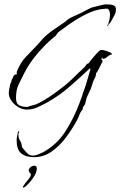

<svg xmlns="http://www.w3.org/2000/svg" viewBox="-20 -524 549 876"><path d="M137 232Q148 232 148 245Q148 264 130.5 288.5Q113 313 96 327Q90 332 87 332Q83 332 85 327Q93 313 107 297.5Q121 282 121 272Q121 268 116 263.5Q111 259 111 254Q111 246 119 239Q127 232 137 232ZM135 193Q96 193 76 175Q56 157 56 117Q56 106 58 96Q60 86 63 75H66V77H68V78Q64 83 64 91Q64 106 72 119Q80 132 80 147Q80 149 81 148Q90 160 102 173Q114 186 130 186Q141 186 152.5 181Q164 176 174 172Q239 137 278 76Q317 15 342 -52Q343 -55 346.5 -64.5Q350 -74 353.5 -83.5Q357 -93 357 -93H356Q367 -120 375.5 -149Q384 -178 392 -206V-211L391 -212V-213Q345 -170 298 -129Q251 -88 196 -57Q174 -45 151 -34.5Q128 -24 102 -24Q83 -24 64 -35Q45 -46 32.5 -63.5Q20 -81 20 -101Q20 -105 22 -117Q24 -129 27 -140Q30 -151 33 -152L32 -157Q37 -165 40.5 -174.5Q44 -184 55 -185L56 -183Q58 -189 56 -195Q73 -239 98.5 -265Q124 -291 155 -324Q160 -329 164.5 -335Q169 -341 174 -346Q194 -367 219.5 -385Q245 -403 269 -419Q277 -424 283.5 -430Q290 -436 297 -440Q309 -447 322.5 -452.5Q336 -458 348 -464Q354 -467 366 -473.5Q378 -480 390.5 -486Q403 -492 408 -492V-490L409 -492Q413 -493 424 -496Q435 -499 446.5 -501.5Q458 -504 460 -504Q469 -504 480.5 -503.5Q492 -503 500.5 -498.5Q509 -494 509 -481Q509 -466 501 -452.5Q493 -439 486 -425Q485 -424 484 -421.5Q483 -419 481 -417Q480 -417 479 -416.5Q478 -416 476 -416Q476 -413 474.5 -409.5Q473 -406 470 -405V-406H469V-407Q475 -415 478.5 -431Q482 -447 482 -457Q482 -466 478.5 -475.5Q475 -485 464 -485L461 -484Q428 -483 393.5 -468.5Q359 -454 326.5 -433.5Q294 -413 268 -393Q262 -388 254 -383Q246 -378 241 -371L234 -361Q230 -357 225.5 -353.5Q221 -350 217 -347Q209 -340 201 -332.5Q193 -325 185 -317Q157 -289 133 -257.5Q109 -226 91 -191Q75 -159 64 -136.5Q53 -114 53 -76Q53 -51 68 -43.5Q83 -36 105 -36Q105 -36 113.5 -39Q122 -42 131.5 -44.5Q141 -47 142 -47Q158 -53 184.5 -69Q211 -85 236.5 -104Q262 -123 276 -134Q299 -153 320.5 -174.5Q342 -196 364 -216Q369 -221 373 -227.5Q377 -234 384 -235Q387 -240 398 -253.5Q409 -267 421 -280Q433 -293 436 -294Q442 -296 446 -296Q450 -296 460.5 -293Q471 -290 481 -285.5Q491 -281 491 -276Q480 -274 469 -264.5Q458 -255 448 -255V-256Q448 -257 448.5 -258Q449 -259 449 -259Q449 -260 448.5 -260Q448 -260 448 -260V-261H446V-260H445Q443 -258 443 -255Q443 -252 445 -250.5Q447 -249 448 -247H449Q447 -243 440.5 -229Q434 -215 427.5 -203Q421 -191 418 -190Q418 -177 413 -168.5Q408 -160 404 -149Q402 -144 400.5 -138Q399 -132 397 -127Q393 -114 385.5 -100Q378 -86 374 -73Q372 -63 370 -56Q369 -48 363 -41Q357 -34 357 -24Q347 -14 342 0.5Q337 15 330 27Q311 62 282.5 101Q254 140 217 166.5Q180 193 135 193Z"/></svg>

Font: Qwitcher Grypen
Style: Regular
Weight: 400
Designer: Robert E. Leuschke
Foundry: Robert E. Leuschke
Version: Version 1.100; ttfautohint (v1.8.3)